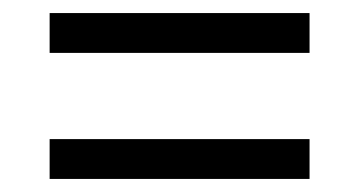

<svg xmlns="http://www.w3.org/2000/svg" viewBox="-20 -504 550 294"><path d="M56 -423H454V-484H56ZM56 -230H454V-291H56Z"/></svg>

Font: Noto Serif Tamil SemiCondensed Medium
Style: Regular
Weight: 500
Width: 4
Designer: Indian Type Foundry, Tom Grace, and the Monotype Design Team
Foundry: Monotype Imaging Inc.
Version: Version 2.004